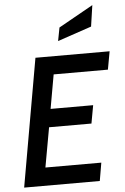

<svg xmlns="http://www.w3.org/2000/svg" viewBox="-62 -1003 681 1047"><g transform="rotate(-5 278.0 -479.5)"><path d="M150 -700H556L538 -601H241L208 -415H441L423 -316H191L152 -99H458L441 0H27ZM295 -853 484 -959 467 -843 281 -780Z"/></g></svg>

Font: Cabin Medium
Style: Italic
Weight: 500
Italic angle: -7°
Designer: Pablo Impallari
Foundry: Pablo Impallari. http://www.impallari.com Igino Marini. http://www.ikern.com
Version: Version 2.200